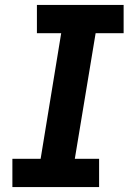

<svg xmlns="http://www.w3.org/2000/svg" viewBox="-20 -755 540 775"><path d="M30 0V-114H144L227 -621H129V-735H479V-621H366L282 -114H380V0Z"/></svg>

Font: Iosevka SS04 Heavy
Style: Italic
Weight: 900
Italic angle: -9°
Monospace: yes
Designer: Belleve Invis
Foundry: Belleve Invis
Version: Version 19.0.0; ttfautohint (v1.8.4)